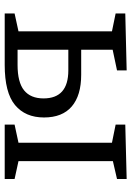

<svg xmlns="http://www.w3.org/2000/svg" viewBox="112 -684 571 836"><g transform="rotate(90 398.0 -265.5)"><path d="M759 -43V0H522V-43L601 -60V-467L522 -483V-525L759 -531V-489L681 -471V-60ZM38 0V-43L116 -60V-467L38 -483V-525L286 -531V-489L196 -470V-333H305Q395 -333 443 -292Q491 -251 491 -171Q491 -90 437 -45Q383 0 262 0ZM286 -277H196V-56H262Q338 -56 373 -84.5Q408 -113 408 -169Q408 -277 286 -277Z"/></g></svg>

Font: Bitter
Style: Regular
Weight: 400
Designer: Sol Matas, and Bitter project Authors
Foundry: Sol Matas
Version: Version 2.001